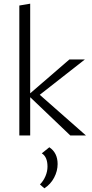

<svg xmlns="http://www.w3.org/2000/svg" viewBox="-20 -736 500 1043"><path d="M447 0H362L144 -208V0H85V-706L144 -716V-229L357 -413H441L196 -221ZM293 155Q293 193 274 229Q255 265 221 287L197 266Q216 247 227 221Q238 195 238 169Q238 116 207 97L248 64Q293 94 293 155Z"/></svg>

Font: Isabella Sans
Style: Regular
Weight: 400
Designer: Original fonts by Christian Thalmann (Catharsis Fonts), Modifications by Cristiano Sobral
Version: Version 0.002;July 12, 2020;FontCreator 13.0.0.2655 64-bit; 